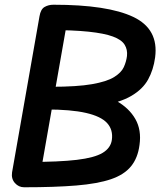

<svg xmlns="http://www.w3.org/2000/svg" viewBox="-20 -792 710 812"><path d="M636 -549Q629 -497 606.5 -456Q584 -415 535.5 -386.5Q487 -358 401.5 -343.5Q316 -329 182 -329L197 -425Q306 -425 369 -436Q432 -447 462.5 -466Q493 -485 503.5 -508Q514 -531 517 -555Q520 -582 507 -603Q494 -624 457.5 -637.5Q421 -651 354.5 -658Q288 -665 185 -665L206 -772Q435 -772 543.5 -720.5Q652 -669 636 -549ZM570 -179Q563 -124 534 -88.5Q505 -53 449 -34Q393 -15 303 -7.5Q213 0 82 0L100 -107Q230 -107 305 -116Q380 -125 414 -145.5Q448 -166 453 -200Q459 -243 433 -271.5Q407 -300 343.5 -314.5Q280 -329 175 -329L191 -425Q274 -425 346.5 -410Q419 -395 472.5 -365Q526 -335 552.5 -288.5Q579 -242 570 -179ZM31 -63 147 -723Q152 -753 168.5 -762.5Q185 -772 206 -772L266 -712L150 -52L82 0Q59 0 43 -18Q27 -36 31 -63Z"/></svg>

Font: Edu QLD Beginner
Style: Bold
Weight: 700
Designer: Tina and Corey Anderson
Foundry: Google for Education
Version: Version 1.003